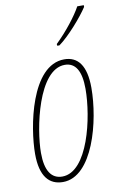

<svg xmlns="http://www.w3.org/2000/svg" viewBox="-87 -811 537 869"><g transform="rotate(-10 181.0 -376.0)"><path d="M211 -610 212 -602H222C269 -636 334 -711 362 -754V-762H332C310 -721 261 -658 211 -610ZM131 10C268 10 331 -235 331 -388C331 -491 294 -536 232 -536C79 -536 28 -258 28 -137C28 -33 68 10 131 10ZM132 -15C82 -15 55 -55 55 -137C55 -247 108 -511 230 -511C279 -511 304 -470 304 -388C304 -257 250 -15 132 -15Z"/></g></svg>

Font: Noto Sans ExtraCondensed Thin
Style: Italic
Weight: 100
Width: 2
Italic angle: -12°
Designer: Monotype Design Team
Foundry: Monotype Imaging Inc.
Version: Version 2.013